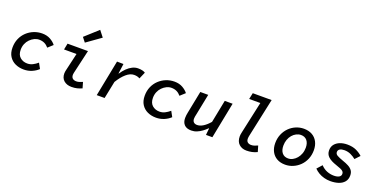

<svg xmlns="http://www.w3.org/2000/svg" viewBox="-20 -1622 4840 2456"><g transform="rotate(20 2400.0 -394.0)"><path d="M294 12Q230 12 178 -12Q126 -36 95 -84Q64 -132 64 -204Q64 -271 88 -326Q112 -381 154 -420.5Q196 -460 249.5 -481.5Q303 -503 362 -503Q427 -503 474.5 -476Q522 -449 548 -414L482 -354Q456 -385 424.5 -400Q393 -415 352 -415Q319 -415 287 -399.5Q255 -384 228.5 -357Q202 -330 187 -293.5Q172 -257 172 -214Q172 -145 212 -110.5Q252 -76 310 -76Q349 -76 383.5 -93.5Q418 -111 449 -138L489 -65Q452 -30 401.5 -9Q351 12 294 12Z M944 12Q880 12 840 -22.5Q800 -57 800 -120Q800 -133 802.5 -147.5Q805 -162 809 -177L862 -406H692L709 -491H987L913 -170Q912 -162 910.5 -155Q909 -148 909 -141Q909 -107 928 -91.5Q947 -76 977 -76Q998 -76 1017.5 -82Q1037 -88 1062 -99L1085 -19Q1053 -5 1020 3.5Q987 12 944 12ZM912 -579 864 -640 1041 -800 1106 -717Z M1285 0 1382 -492 1470 -491 1452 -356H1456Q1483 -398 1517 -431.5Q1551 -465 1589 -484Q1627 -503 1667 -503Q1700 -503 1725 -497Q1750 -491 1765 -480L1725 -388Q1708 -398 1689 -402.5Q1670 -407 1647 -407Q1594 -407 1540.5 -360.5Q1487 -314 1440 -236L1392 0Z M2094 12Q2030 12 1978 -12Q1926 -36 1895 -84Q1864 -132 1864 -204Q1864 -271 1888 -326Q1912 -381 1954 -420.5Q1996 -460 2049.5 -481.5Q2103 -503 2162 -503Q2227 -503 2274.5 -476Q2322 -449 2348 -414L2282 -354Q2256 -385 2224.5 -400Q2193 -415 2152 -415Q2119 -415 2087 -399.5Q2055 -384 2028.5 -357Q2002 -330 1987 -293.5Q1972 -257 1972 -214Q1972 -145 2012 -110.5Q2052 -76 2110 -76Q2149 -76 2183.5 -93.5Q2218 -111 2249 -138L2289 -65Q2252 -30 2201.5 -9Q2151 12 2094 12Z M2574 12Q2511 12 2479 -21Q2447 -54 2447 -112Q2447 -132 2449.5 -151Q2452 -170 2456 -189L2516 -491H2624L2566 -202Q2562 -185 2559.5 -171Q2557 -157 2557 -143Q2557 -112 2574 -96Q2591 -80 2621 -80Q2661 -80 2703.5 -107Q2746 -134 2788 -183L2849 -491H2956L2859 0H2772L2781 -92H2777Q2750 -65 2718 -41.5Q2686 -18 2650 -3Q2614 12 2574 12Z M3325 12Q3264 12 3224 -24.5Q3184 -61 3184 -131Q3184 -144 3186 -158Q3188 -172 3192 -189L3286 -621H3134L3152 -706H3409L3296 -179Q3294 -170 3292.5 -160Q3291 -150 3291 -139Q3291 -106 3309.5 -91Q3328 -76 3357 -76Q3380 -76 3400.5 -82.5Q3421 -89 3446 -101L3470 -20Q3435 -3 3399.5 4.5Q3364 12 3325 12Z M3852 12Q3786 12 3738.5 -15Q3691 -42 3665.5 -91Q3640 -140 3640 -205Q3640 -270 3663 -325Q3686 -380 3726 -420Q3766 -460 3817.5 -481.5Q3869 -503 3924 -503Q3990 -503 4037.5 -476Q4085 -449 4110.5 -400Q4136 -351 4136 -286Q4136 -221 4113 -166Q4090 -111 4050 -71.5Q4010 -32 3959 -10Q3908 12 3852 12ZM3860 -76Q3893 -76 3923 -92Q3953 -108 3976.5 -135.5Q4000 -163 4014 -200.5Q4028 -238 4028 -282Q4028 -344 3998.5 -379.5Q3969 -415 3916 -415Q3884 -415 3853.5 -399.5Q3823 -384 3799.5 -356.5Q3776 -329 3762.5 -291.5Q3749 -254 3749 -210Q3749 -147 3778.5 -111.5Q3808 -76 3860 -76Z M4468 12Q4424 12 4382.5 1Q4341 -10 4306.5 -30.5Q4272 -51 4246 -78L4307 -146Q4344 -106 4390.5 -87.5Q4437 -69 4486 -69Q4529 -69 4555.5 -83.5Q4582 -98 4582 -128Q4582 -147 4570 -160Q4558 -173 4533 -183.5Q4508 -194 4470 -207Q4394 -232 4356.5 -266.5Q4319 -301 4319 -354Q4319 -404 4346.5 -437Q4374 -470 4418 -486.5Q4462 -503 4515 -503Q4587 -503 4638 -479Q4689 -455 4722 -423L4662 -359Q4632 -384 4592 -403Q4552 -422 4504 -422Q4465 -422 4442.5 -408Q4420 -394 4420 -367Q4420 -340 4447.5 -324Q4475 -308 4532 -288Q4577 -273 4611.5 -254.5Q4646 -236 4665 -209.5Q4684 -183 4684 -142Q4684 -89 4655 -54.5Q4626 -20 4577 -4Q4528 12 4468 12Z"/></g></svg>

Font: Source Code Pro SemiBold
Style: Italic
Weight: 600
Italic angle: -11°
Monospace: yes
Designer: Paul D. Hunt, Teo Tuominen
Foundry: Adobe Systems Incorporated
Version: Version 1.016;hotconv 1.0.116;makeotfexe 2.5.65601